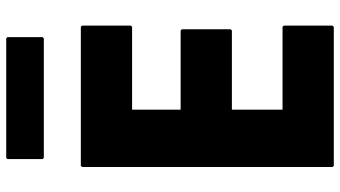

<svg xmlns="http://www.w3.org/2000/svg" viewBox="-264 -850 1120 633"><g transform="rotate(-90 296.5 -533.0)"><path d="M525 -827H67L63 -823V3L67 7H525L529 3V-158L525 -162H252V-329H513L517 -333V-494L513 -498H252V-658H525L529 -662V-823ZM89 -1069V-953L93 -949H487L491 -953V-1069L487 -1073H93Z"/></g></svg>

Font: Hussar Woodtype
Style: Bd
Weight: 900
Foundry: Cannot Into Space Fonts
Version: Version 1.07